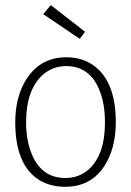

<svg xmlns="http://www.w3.org/2000/svg" viewBox="-20 -717 508 744"><path d="M233.4 -27.3Q136.7 -27.3 99.6 -128.9Q81.1 -178.7 81.1 -243.2Q81.1 -370.1 147.5 -428.7Q185.5 -460.9 236.3 -460.9Q331.1 -460.9 368.2 -360.4Q386.7 -309.6 386.7 -243.2Q386.7 -108.4 315.4 -53.7Q280.3 -27.3 233.4 -27.3ZM237.3 -495.1Q129.9 -495.1 75.2 -398.4Q39.1 -333 39.1 -243.2Q39.1 -75.2 134.8 -17.6Q176.8 6.8 232.4 6.8Q344.7 6.8 396.5 -94.7Q428.7 -157.2 428.7 -243.2Q428.7 -402.3 341.8 -463.9Q297.9 -495.1 237.3 -495.1ZM147.5 -662.1 176.8 -697.3 309.6 -593.8 289.1 -566.4Z"/></svg>

Font: Yaldevi Colombo ExtraLight
Style: Regular
Weight: 275
Designer: Sol Matas, Denzil Rajitha, Kosala Senevirathne and Pathum Egodawatta
Foundry: Mooniak
Version: Version 1.020 ; ttfautohint (v1.6)